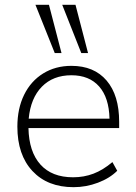

<svg xmlns="http://www.w3.org/2000/svg" viewBox="-20 -769 564 796"><path d="M474 -238H98Q100 -140 147.5 -87Q195 -34 283 -34Q328 -34 367.5 -49Q407 -64 446 -97L466 -61Q435 -30 386 -11.5Q337 7 285 7Q177 7 114.5 -60Q52 -127 52 -244Q52 -319 80 -376Q108 -433 159 -464.5Q210 -496 276 -496Q370 -496 422 -435Q474 -374 474 -264ZM99 -277H434Q432 -364 391 -410.5Q350 -457 276 -457Q200 -457 153.5 -409.5Q107 -362 99 -277ZM207 -549 127 -749H183L235 -549ZM317 -549 238 -749H293L345 -549Z"/></svg>

Font: wassup Sans
Style: Light
Weight: 200
Version: Version 2.001